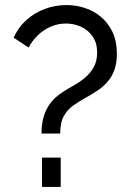

<svg xmlns="http://www.w3.org/2000/svg" viewBox="-20 -739 519 759"><path d="M144 -211Q144 -247 152.5 -277Q161 -307 179.5 -331.5Q198 -356 228 -375Q246 -387 269.5 -400Q293 -413 314.5 -430.5Q336 -448 350 -472.5Q364 -497 364 -531Q364 -569 346.5 -594.5Q329 -620 301 -633Q273 -646 241 -646Q208 -646 179 -633Q150 -620 128.5 -598.5Q107 -577 93 -551L34 -590Q52 -631 84.5 -660Q117 -689 158 -704Q199 -719 243 -719Q280 -719 315.5 -707.5Q351 -696 379.5 -672Q408 -648 425 -612Q442 -576 442 -527Q442 -489 432 -462Q422 -435 404.5 -415Q387 -395 364 -380Q341 -365 316 -351Q292 -338 269.5 -322Q247 -306 232.5 -280.5Q218 -255 218 -211ZM146 0V-116H220V0Z"/></svg>

Font: YasnoRaleway Medium
Style: Regular
Weight: 500
Designer: Matt McInerney, Pablo Impallari, Rodrigo Fuenzalida
Foundry: Matt McInerney, Pablo Impallari, Rodrigo Fuenzalida
Version: Version 4.026